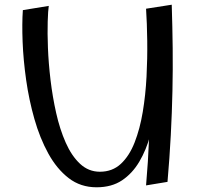

<svg xmlns="http://www.w3.org/2000/svg" viewBox="-20 -787 848 815"><path d="M390 8Q322 8 271.5 -31Q221 -70 185 -135.5Q149 -201 126 -282Q103 -363 91 -447.5Q79 -532 76 -609.5Q73 -687 77 -744L187 -762Q184 -743 182.5 -695.5Q181 -648 183.5 -583.5Q186 -519 194.5 -447.5Q203 -376 218.5 -307Q234 -238 259 -181.5Q284 -125 320 -91.5Q356 -58 404 -58Q457 -58 493 -91.5Q529 -125 551.5 -182.5Q574 -240 586 -312Q598 -384 602 -461.5Q606 -539 605 -614Q604 -689 600 -750L657 -582Q656 -533 653.5 -471Q651 -409 643 -342.5Q635 -276 618 -213.5Q601 -151 571.5 -101Q542 -51 498 -21.5Q454 8 390 8ZM600 0Q609 -104 612.5 -194.5Q616 -285 615.5 -371.5Q615 -458 611 -550.5Q607 -643 600 -750L709 -767Q712 -674 713 -583.5Q714 -493 712 -401Q710 -309 705 -213.5Q700 -118 691 -15Z"/></svg>

Font: Marhey Light Light
Style: Regular
Weight: 300
Version: Version 1.000